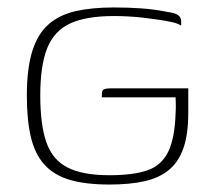

<svg xmlns="http://www.w3.org/2000/svg" viewBox="-20 -486 566 515"><path d="M274 9Q210 9 167.5 -3.5Q125 -16 99.5 -44Q74 -72 63 -117.5Q52 -163 52 -230Q52 -302 66.5 -348.5Q81 -395 110 -420.5Q139 -446 182.5 -456Q226 -466 285 -466Q324 -466 359.5 -463.5Q395 -461 429 -454Q445 -452 453 -448Q461 -444 463.5 -439Q466 -434 466 -429V-417Q458 -423 442 -426.5Q426 -430 406 -433Q386 -436 364.5 -438.5Q343 -441 322.5 -442Q302 -443 286 -443Q211 -443 168 -423Q125 -403 106.5 -356.5Q88 -310 88 -230Q88 -151 104.5 -104Q121 -57 161.5 -36.5Q202 -16 274 -16Q337 -16 375 -29Q413 -42 431 -78.5Q449 -115 451 -183Q452 -198 451.5 -209Q451 -220 451 -225H253Q253 -235 254 -240Q255 -245 260.5 -247Q266 -249 276 -249H485V-184Q485 -127 472.5 -90Q460 -53 434 -31Q408 -9 368 0Q328 9 274 9Z"/></svg>

Font: Genos Thin ExtraLight
Style: Regular
Weight: 250
Version: Version 1.010